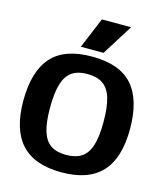

<svg xmlns="http://www.w3.org/2000/svg" viewBox="-129 -974 924 1085"><g transform="rotate(15 333.0 -432.0)"><path d="M331 -879H502L389 -699H256ZM21 -321Q21 -492 96 -577Q171 -662 333 -662Q495 -662 570 -577Q645 -492 645 -321Q645 -152 568 -68.5Q491 15 333 15Q175 15 98 -68.5Q21 -152 21 -321ZM490 -321Q490 -409 474 -461Q458 -513 423.5 -536.5Q389 -560 333 -560Q277 -560 243 -536.5Q209 -513 193 -461Q177 -409 177 -321Q177 -235 193 -184Q209 -133 243 -110Q277 -87 333 -87Q389 -87 423.5 -110Q458 -133 474 -184Q490 -235 490 -321Z"/></g></svg>

Font: Pridi SemiBold
Style: Regular
Weight: 600
Designer: Katatrad Team
Foundry: CadsonDemak
Version: Version 1.001